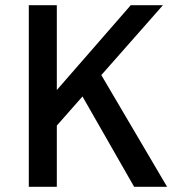

<svg xmlns="http://www.w3.org/2000/svg" viewBox="-20 -720 672 740"><path d="M91 0V-700H199V-373L484 -700H608L199 -236V0ZM497 0 290 -362 365 -440 624 0Z"/></svg>

Font: Inclusive Sans Medium
Style: Regular
Weight: 500
Designer: Olivia King
Foundry: Olivia King
Version: Version 2.004